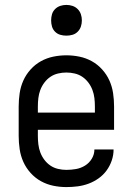

<svg xmlns="http://www.w3.org/2000/svg" viewBox="-20 -753 540 781"><path d="M250 8Q223 8 196.5 2.5Q170 -3 146.5 -16Q123 -29 104.5 -49.5Q86 -70 75 -94.5Q64 -119 60 -146Q56 -173 56 -200V-320Q56 -347 60 -374Q64 -401 75 -425.5Q86 -450 104.5 -470.5Q123 -491 146.5 -504Q170 -517 196.5 -522.5Q223 -528 250 -528Q277 -528 303.5 -522.5Q330 -517 353.5 -504Q377 -491 395.5 -470.5Q414 -450 425 -425.5Q436 -401 440 -374Q444 -347 444 -320V-225H134V-200Q134 -183 136 -166Q138 -149 144 -133Q150 -117 160.5 -103Q171 -89 185 -79.5Q199 -70 216 -66Q233 -62 250 -62Q270 -62 289.5 -65.5Q309 -69 326 -79.5Q343 -90 353.5 -107.5Q364 -125 364 -145H442Q442 -122 434.5 -100Q427 -78 413.5 -59.5Q400 -41 381 -27.5Q362 -14 340.5 -6Q319 2 296 5Q273 8 250 8ZM366 -295V-320Q366 -337 364 -354Q362 -371 356 -387Q350 -403 339.5 -417Q329 -431 315 -440.5Q301 -450 284 -454Q267 -458 250 -458Q233 -458 216 -454Q199 -450 185 -440.5Q171 -431 160.5 -417Q150 -403 144 -387Q138 -371 136 -354Q134 -337 134 -320V-295ZM250 -608Q237 -608 225 -611.5Q213 -615 204 -624Q195 -633 191.5 -645Q188 -657 188 -670Q188 -683 191.5 -695Q195 -707 204 -716Q213 -725 225 -729Q237 -733 250 -733Q263 -733 275 -729Q287 -725 296 -716Q305 -707 309 -695Q313 -683 313 -670Q313 -657 309 -645Q305 -633 296 -624Q287 -615 275 -611.5Q263 -608 250 -608Z"/></svg>

Font: Iosevka MaddieWtf
Style: Regular
Weight: 400
Monospace: yes
Designer: Belleve Invis
Foundry: Belleve Invis
Version: Version 31.3.0; ttfautohint (v1.8.3)